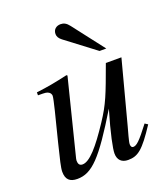

<svg xmlns="http://www.w3.org/2000/svg" viewBox="-126 -755 752 857"><g transform="rotate(-20 250.0 -326.5)"><path d="M461 -119C410 -52 394 -38 378 -38C371 -38 367 -44 367 -55C367 -67 381 -114 386 -133L465 -432H391C342 -298 328 -260 281 -189C219 -95 173 -42 139 -42C124 -42 119 -52 119 -67C119 -71 121 -80 122 -83L211 -438L207 -441C150 -428 114 -421 57 -414V-400C95 -400 98 -399 107 -394C113 -391 118 -383 118 -376C118 -368 112 -342 104 -309L69 -170C51 -97 42 -61 42 -42C42 -5 60 11 95 11C166 11 216 -42 334 -236C302 -128 289 -61 289 -39C289 -8 307 9 337 9C384 9 410 -11 475 -110ZM415 -492 300 -641C287 -658 275 -664 260 -664C240 -664 224 -652 224 -630C224 -618 230 -608 243 -598L383 -492Z"/></g></svg>

Font: XITS
Style: Italic
Weight: 400
Italic angle: -16.33°
Designer: MicroPress Inc., with final additions and corrections provided by Coen Hoffman, Elsevier (retired)
Version: Version 1.107